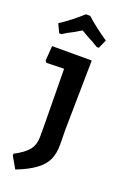

<svg xmlns="http://www.w3.org/2000/svg" viewBox="-137 -665 508 783"><g transform="rotate(20 117.0 -273.5)"><path d="M206.5 -546.7 189.7 -509.3H180.4L158.9 -522.4Q132.7 -535.5 103.7 -553.3Q73.8 -534.6 48.6 -522.4L27.1 -509.3H17.8L0 -546.7Q48.6 -578.5 93.5 -619.6H112.1Q156.1 -580.4 206.5 -546.7ZM175.7 -148.6 176.6 -84.1Q176.6 -43.9 163.6 -16.8Q139.3 35.5 39.3 73.8L10.3 23.4V15.9Q53.3 -6.5 71 -29Q88.8 -51.4 88.8 -86V-139.3L86 -380.4L10.3 -378.5L3.7 -386L8.4 -450.5H180.4Z"/></g></svg>

Font: Gurajada
Style: Regular
Weight: 400
Designer: Purushoth Kumar Guthula
Foundry: SiliconAndhra, USA.
Version: Version 1.0.3; ttfautohint (v1.2.42-39fb)